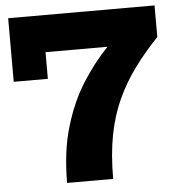

<svg xmlns="http://www.w3.org/2000/svg" viewBox="-52 -770 755 818"><g transform="rotate(-5 325.5 -360.5)"><path d="M202 0Q202 -134 233 -238.5Q264 -343 314.5 -422.5Q365 -502 424 -563H159V-449H13V-721H639V-586Q581 -525 537 -465Q493 -405 462 -337.5Q431 -270 415 -188Q399 -106 399 0Z"/></g></svg>

Font: Mona Sans Expanded ExtraBold
Style: Regular
Weight: 800
Width: 7
Designer: Deni Anggara
Foundry: GitHub
Version: Version 1.001; ttfautohint (v1.8.4.7-5d5b);gftools[0.9.33]